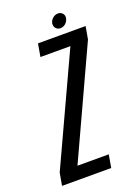

<svg xmlns="http://www.w3.org/2000/svg" viewBox="-169 -747 590 807"><g transform="rotate(-20 125.5 -343.5)"><path d="M-35.5 0 -25.5 -56 198.5 -540H64.5L74.5 -597.5H287.5L277.5 -541L54.5 -57.5H194.5L184.5 0ZM185.5 -625Q173 -625 165.2 -634Q157.5 -643 159.5 -656.5Q162 -669 172.5 -678Q183 -687 196 -687Q208.5 -687 216.2 -678Q224 -669 221.5 -656.5Q219 -643.5 208.8 -634.2Q198.5 -625 185.5 -625Z"/></g></svg>

Font: Anybody Condensed Regular
Style: Italic
Weight: 400
Width: 3
Italic angle: -10°
Designer: Tyler Finck
Foundry: Etcetera Type Company
Version: Version 1.010; ttfautohint (v1.8.3) -l 8 -r 50 -G 200 -x 14 